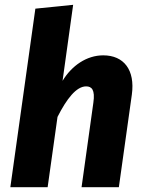

<svg xmlns="http://www.w3.org/2000/svg" viewBox="-20 -778 607 798"><path d="M409 -548C340 -548 278 -505 240 -442L284 -758L127 -742L23 0H178L219 -292C257 -367 297 -419 338 -419C361 -419 376 -405 368 -351L319 0H474L528 -385C542 -487 495 -548 409 -548Z"/></svg>

Font: Fira Sans
Style: Bold Italic
Weight: 700
Italic angle: -8°
Designer: bBox Type GmbH & Carrois Corporate GbR & Edenspiekermann AG
Foundry: bBox Type GmbH & Carrois Corporate GbR & Edenspiekermann AG
Version: Version 4.301;PS 004.301;hotconv 1.0.88;makeotf.lib2.5.64775